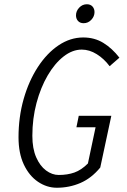

<svg xmlns="http://www.w3.org/2000/svg" viewBox="-20 -874 596 902"><path d="M67 -229Q67 -324 91 -408.5Q115 -493 157.5 -558.5Q200 -624 255 -661Q310 -698 371 -698Q424 -698 465.5 -672.5Q507 -647 541 -603L495 -563Q469 -598 434.5 -619.5Q400 -641 364 -641Q320 -641 278.5 -608.5Q237 -576 204 -519.5Q171 -463 151.5 -390Q132 -317 132 -236Q132 -176 150 -135Q168 -94 196.5 -73Q225 -52 256 -52Q297 -52 329.5 -63.5Q362 -75 393 -106L429 -276H339L350 -330H503L451 -87Q410 -37 358 -14.5Q306 8 247 8Q200 8 158.5 -20Q117 -48 92 -101Q67 -154 67 -229ZM337 -802Q337 -822 352 -838Q367 -854 388 -854Q405 -854 414.5 -843.5Q424 -833 424 -817Q424 -797 409 -781Q394 -765 373 -765Q356 -765 346.5 -775.5Q337 -786 337 -802Z"/></svg>

Font: Radio Canada Condensed Light
Style: Italic
Weight: 300
Width: 3
Italic angle: -12°
Designer: Charles Daoud, Etienne Aubert Bonn, Alexandre Saumier Demers, Jacques Le Bailly
Foundry: Radio-Canada
Version: Version 2.104; ttfautohint (v1.8.4.7-5d5b);gftools[0.9.28.de